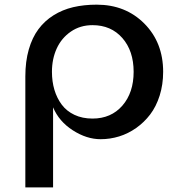

<svg xmlns="http://www.w3.org/2000/svg" viewBox="-20 -589 787 832"><path d="M89.8 223.1V-257.8Q89.8 -322.8 104.7 -374.5Q119.6 -426.3 146.5 -462.4Q173.3 -498.5 211.9 -522.7Q250.5 -546.9 297.1 -557.9Q343.8 -568.8 398.9 -568.8Q523.9 -568.8 605.5 -486.8Q687 -404.8 687 -277.8Q687 -222.7 671.9 -174.8Q656.7 -127 630.6 -92.8Q604.5 -58.6 569.8 -34.2Q535.2 -9.8 496.1 2.2Q457 14.2 416 14.2Q355.5 14.2 295.4 -24.4Q235.4 -63 210 -124V223.1ZM380.9 -480Q327.6 -480 287.1 -452.1Q246.6 -424.3 225.8 -378.9Q205.1 -333.5 205.1 -277.8Q205.1 -235.8 215.8 -199.7Q226.6 -163.6 247.6 -135.5Q268.6 -107.4 302.7 -91.3Q336.9 -75.2 380.9 -75.2Q461.4 -75.2 510.3 -131.3Q559.1 -187.5 559.1 -277.8Q559.1 -368.2 510.3 -424.1Q461.4 -480 380.9 -480Z"/></svg>

Font: Sporting Grotesque
Style: Regular
Weight: 400
Designer: Lucas LE BIHAN
Foundry: Lucas LE BIHAN
Version: Version 2.001;PS 2.1;hotconv 1.0.88;makeotf.lib2.5.647800